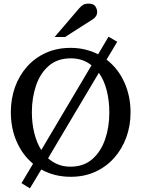

<svg xmlns="http://www.w3.org/2000/svg" viewBox="-20 -948 771 1047"><path d="M143.1 79.1 97.2 50.8 160.2 -55.2Q103 -102.5 71 -175.5Q39.1 -248.5 39.1 -335.9Q39.1 -409.2 61.8 -472.7Q84.5 -536.1 127.4 -584.5Q170.4 -632.8 230.5 -659.9Q290.5 -687 365.2 -687Q407.2 -687 445.1 -677.7Q482.9 -668.5 515.1 -651.9L571.8 -748L619.1 -720.2Q606.4 -698.2 591.6 -673.8Q576.7 -649.4 561 -623Q623.5 -575.2 657.7 -499.8Q691.9 -424.3 691.9 -335Q691.9 -262.2 668.7 -198.7Q645.5 -135.3 602.5 -86.9Q559.6 -38.6 499.5 -11.2Q439.5 16.1 366.2 16.1Q275.9 16.1 205.1 -23.9Q189.5 2.4 174.1 27.8Q158.7 53.2 143.1 79.1ZM205.1 -129.9 479 -591.8Q432.6 -629.9 366.2 -629.9Q293.9 -629.9 246.8 -589.6Q199.7 -549.3 176.8 -482.4Q153.8 -415.5 153.8 -335.9Q153.8 -276.9 166.7 -223.6Q179.7 -170.4 205.1 -129.9ZM363.8 -39.1Q436 -39.1 482.9 -79.8Q529.8 -120.6 553 -187.7Q576.2 -254.9 576.2 -334Q576.2 -398.4 562 -454.6Q547.9 -510.7 519 -550.8Q459 -449.7 387.7 -330.1Q316.4 -210.4 242.2 -85Q266.1 -63.5 296.4 -51.3Q326.7 -39.1 363.8 -39.1ZM509.8 -883.3Q509.8 -869.6 503.4 -859.9Q497.1 -850.1 486.8 -843.3L334.5 -746.1H277.8L410.6 -901.4Q421.9 -914.1 432.4 -921.1Q442.9 -928.2 463.9 -928.2Q489.7 -928.2 499.8 -913.6Q509.8 -898.9 509.8 -883.3Z"/></svg>

Font: Charis
Style: Regular
Weight: 400
Designer: Walt Agee, Miriam Martin, Annie Olsen, Victor Gaultney, Lorna Priest, Alan Ward, Bob Hallissy, Martin Hosken, Sharon Cor
Foundry: SIL Global
Version: Version 7.000